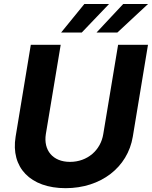

<svg xmlns="http://www.w3.org/2000/svg" viewBox="-20 -958 782 988"><path d="M294.4 -790.5H400.6L541.2 -937.5H414.1ZM476.6 -790.5H583.8L741.8 -937.5H614ZM587.7 -727.3 511.4 -268.1C498.2 -185 429.7 -125 340.2 -125C251.4 -125 202.8 -185 215.9 -268.1L292.3 -727.3H138.5L60.4 -255C34.1 -95.9 136.4 10.3 317.5 10.3C498.2 10.3 637.1 -95.9 663.4 -255L741.5 -727.3Z"/></svg>

Font: TID UI
Style: Bold Italic
Weight: 700
Italic angle: -9.39999°
Designer: The TID Project Authors
Foundry: Bakken & Bæck
Version: Version 1.001;hotconv 1.0.109;makeotfexe 2.5.65596